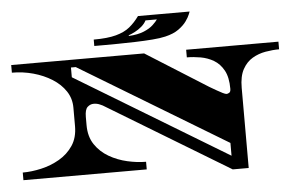

<svg xmlns="http://www.w3.org/2000/svg" viewBox="-58 -949 1660 1078"><g transform="rotate(-5 772.0 -410.0)"><path d="M1211 42 515 -379Q515 -379 499.5 -386Q484 -393 465 -393Q446 -393 430.5 -379Q415 -365 415 -323V-277Q415 -212 445 -167.5Q475 -123 522.5 -95.5Q570 -68 625 -55.5Q680 -43 730 -43V0H35V-43Q85 -43 140 -55.5Q195 -68 242.5 -95.5Q290 -123 320 -167.5Q350 -212 350 -277V-382Q350 -433 322.5 -474.5Q295 -516 248 -545.5Q201 -575 143 -591Q85 -607 23 -607V-650H772L1120 -431Q1120 -431 1132 -424Q1144 -417 1160.5 -407.5Q1177 -398 1192 -390.5Q1207 -383 1214 -383Q1220 -383 1228.5 -388Q1237 -393 1237 -410Q1237 -475 1215.5 -514Q1194 -553 1160 -573Q1126 -593 1086 -600Q1046 -607 1009 -607V-650H1529V-607Q1492 -607 1452 -600Q1412 -593 1378 -573Q1344 -553 1322.5 -514Q1301 -475 1301 -410V42ZM1211 -35V-107L383 -607H356V-552ZM497 -716V-752Q575 -752 623 -765Q671 -778 701 -802.5Q731 -827 756 -862H1047Q1047 -862 1041 -846.5Q1035 -831 1019.5 -809Q1004 -787 975 -766Q946 -745 899 -734Q870 -727 824.5 -723.5Q779 -720 728.5 -718.5Q678 -717 631 -716.5Q584 -716 551 -716ZM695 -755Q747 -758 780.5 -772Q814 -786 833 -804Q852 -822 860 -834H796Q787 -816 769 -800.5Q751 -785 730.5 -774.5Q710 -764 695 -759Z"/></g></svg>

Font: Diplomata SC
Style: Regular
Weight: 400
Designer: Eduardo Rodriguez Tunni
Foundry: Eduardo Rodriguez Tunni
Version: Version 1.002; ttfautohint (v1.8.4.7-5d5b);gftools[0.9.23]